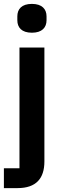

<svg xmlns="http://www.w3.org/2000/svg" viewBox="-26 -766 322 986"><path d="M74 98H-6V200H64C160 200 202 150 202 63V-522H74ZM138 -598C190 -598 213 -625 213 -662V-682C213 -719 190 -746 138 -746C85 -746 63 -719 63 -682V-662C63 -625 85 -598 138 -598Z"/></svg>

Font: IBM Plex Thai SemiBold
Style: Regular
Weight: 600
Designer: Mike Abbink, Paul van der Laan, Pieter van Rosmalen, Ben Mitchell, Mark Frömberg
Foundry: Bold Monday
Version: Version 1.0